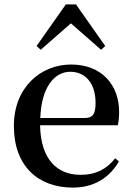

<svg xmlns="http://www.w3.org/2000/svg" viewBox="-20 -836 602 872"><path d="M311 16C406 16 477 -28 520 -103L503 -117C465 -69 417 -42 346 -42C241 -42 165 -110 162 -267H515C519 -284 521 -303 521 -328C521 -449 443 -543 303 -543C165 -543 43 -439 43 -264C43 -81 154 16 311 16ZM163 -300C168 -440 227 -510 299 -510C370 -510 414 -455 414 -369C414 -320 403 -300 364 -300ZM439 -610 458 -627 325 -816H279L146 -627L165 -610L302 -730Z"/></svg>

Font: Noto Serif CJK HK SemiBold
Style: Regular
Weight: 600
Designer: Ryoko NISHIZUKA 西塚涼子 (kana & ideographs); Frank Grießhammer (Latin, Greek & Cyrillic); Wenlong ZHANG 张文龙 (bopomofo); San
Foundry: Adobe
Version: Version 2.001;hotconv 1.1.0;makeotfexe 2.6.0